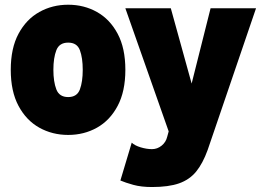

<svg xmlns="http://www.w3.org/2000/svg" viewBox="-20 -542 1093 792"><path d="M24.4 -253.9Q24.4 -343.3 56.4 -402.8Q88.4 -462.4 142.1 -492.4Q195.8 -522.5 261.2 -522.5Q326.7 -522.5 380.1 -492.4Q433.6 -462.4 465.3 -402.8Q497.1 -343.3 497.1 -253.9Q497.1 -165 465.3 -105.2Q433.6 -45.4 380.1 -15.4Q326.7 14.6 261.2 14.6Q195.8 14.6 142.1 -15.4Q88.4 -45.4 56.4 -105.2Q24.4 -165 24.4 -253.9ZM836.4 77.1Q816.4 132.3 789.1 165.8Q761.7 199.2 718.5 214.4Q675.3 229.5 606.9 229.5Q562.5 229.5 529.8 220.5Q497.1 211.4 476.6 202.6L523.4 46.4Q535.2 58.1 560.1 65.7Q585 73.2 606.9 73.2Q628.9 73.2 646.7 58.8Q664.6 44.4 669.9 21.5L675.8 0L497.1 -507.8H684.6L770.5 -197.3L848.6 -507.8H1036.1L862.8 0ZM200.2 -253.9Q200.2 -205.1 212.4 -173.3Q224.6 -141.6 261.2 -141.6Q297.9 -141.6 309.6 -173.3Q321.3 -205.1 321.3 -253.9Q321.3 -303.2 309.6 -334.7Q297.9 -366.2 261.2 -366.2Q224.6 -366.2 212.4 -334.7Q200.2 -303.2 200.2 -253.9Z"/></svg>

Font: Giphurs Black
Style: Regular
Weight: 900
Version: Version 0.920; ttfautohint (v1.8.4.7-5d5b)